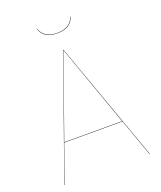

<svg xmlns="http://www.w3.org/2000/svg" viewBox="-151 -930 859 1025"><g transform="rotate(-20 278.0 -417.0)"><path d="M443 -213H112L37 0H35L276 -680H278L521 0H519ZM442 -215 277 -678 113 -215ZM182 -834H184Q193 -805 217 -790.5Q241 -776 278 -776Q315 -776 339 -790.5Q363 -805 372 -834H374Q356 -774 278 -774Q200 -774 182 -834Z"/></g></svg>

Font: FiraGO Two
Style: Regular
Weight: 100
Designer: bBox Type
Foundry: bBox Type GmbH
Version: Version 1.001